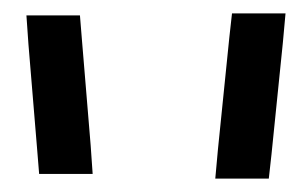

<svg xmlns="http://www.w3.org/2000/svg" viewBox="-20 -763 447 287"><path d="M322.8 -707 326.8 -743H406.8L402.8 -699L385.8 -532L381.8 -496H301.8L305.8 -540ZM22.5 -697 19.5 -740H99.5L102.5 -703L115.5 -546L118.5 -503H38.5L35.5 -540Z"/></svg>

Font: Nordica Plus
Style: NordicaClassicLtExt
Weight: 300
Version: Version 1.01